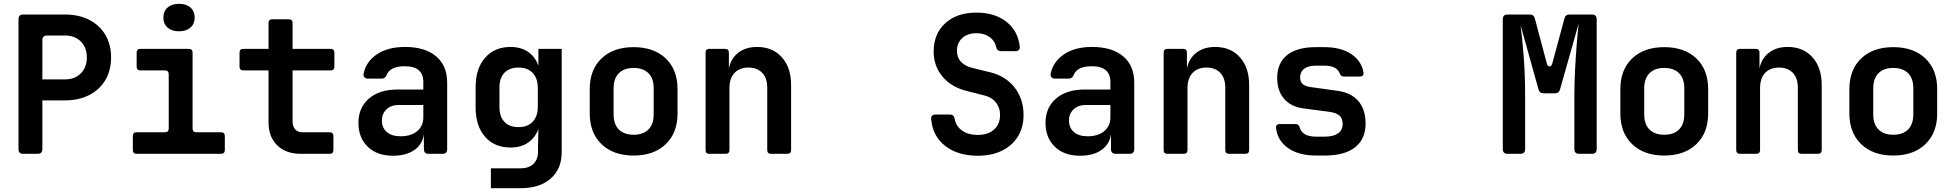

<svg xmlns="http://www.w3.org/2000/svg" viewBox="-20 -806 10240 1006"><path d="M101 0Q77 0 77 -25V-705Q77 -730 101 -730H320Q393 -730 447.5 -702Q502 -674 532 -623.5Q562 -573 562 -505Q562 -437 532 -386.5Q502 -336 447.5 -308Q393 -280 320 -280H202V-25Q202 0 177 0ZM202 -390H320Q373 -390 404 -422Q435 -454 435 -505Q435 -556 404 -588Q373 -620 320 -620H227Q202 -620 202 -596Z M696 0Q676 0 676 -20V-93Q676 -113 696 -113H844Q864 -113 864 -133V-417Q864 -437 844 -437H716Q696 -437 696 -457V-530Q696 -550 716 -550H969Q989 -550 989 -530V-133Q989 -113 1009 -113H1138Q1158 -113 1158 -93V-20Q1158 0 1138 0ZM918 -642Q880 -642 858 -661.5Q836 -681 836 -714Q836 -747 858 -766.5Q880 -786 918 -786Q956 -786 978 -766.5Q1000 -747 1000 -714Q1000 -681 978 -661.5Q956 -642 918 -642Z M1555 0Q1478 0 1432.5 -44.5Q1387 -89 1387 -165V-437H1255Q1235 -437 1235 -457V-530Q1235 -550 1255 -550H1387V-685Q1387 -705 1407 -705H1493Q1513 -705 1513 -685V-550H1712Q1732 -550 1732 -530V-457Q1732 -437 1712 -437H1513V-168Q1513 -144 1526.5 -128.5Q1540 -113 1564 -113H1707Q1727 -113 1727 -93V-20Q1727 0 1707 0Z M2039 10Q1955 10 1906.5 -37.5Q1858 -85 1858 -162Q1858 -242 1913 -289.5Q1968 -337 2064 -337H2198V-376Q2198 -459 2101 -459Q2026 -459 2007 -416Q1999 -394 1980 -394H1909Q1896 -394 1889.5 -401Q1883 -408 1885 -420Q1898 -483 1955 -521.5Q2012 -560 2102 -560Q2207 -560 2265 -511Q2323 -462 2323 -373V-25Q2323 0 2299 0H2226Q2201 0 2201 -25V-103Q2194 -50 2151 -20Q2108 10 2039 10ZM2079 -92Q2134 -92 2166 -119Q2198 -146 2198 -191V-256H2070Q2029 -256 2005 -233Q1981 -210 1981 -174Q1981 -137 2006.5 -114.5Q2032 -92 2079 -92Z M2552 180V76H2707Q2751 76 2775 52.5Q2799 29 2799 -11V-44L2801 -130Q2784 -84 2746.5 -58.5Q2709 -33 2655 -33Q2571 -33 2521.5 -89.5Q2472 -146 2472 -243V-350Q2472 -446 2521.5 -503Q2571 -560 2655 -560Q2709 -560 2746.5 -534.5Q2784 -509 2801 -462V-550H2923V-8Q2923 79 2865.5 129.5Q2808 180 2709 180ZM2697 -140Q2745 -140 2771.5 -168.5Q2798 -197 2798 -248V-344Q2798 -395 2771.5 -423.5Q2745 -452 2697 -452Q2649 -452 2623 -424.5Q2597 -397 2597 -348V-244Q2597 -195 2623 -167.5Q2649 -140 2697 -140Z M3300 9Q3194 9 3132 -50.5Q3070 -110 3070 -211V-339Q3070 -441 3132 -500Q3194 -559 3300 -559Q3406 -559 3468 -500Q3530 -441 3530 -339V-211Q3530 -110 3468 -50.5Q3406 9 3300 9ZM3300 -100Q3350 -100 3377.5 -127.5Q3405 -155 3405 -207V-343Q3405 -395 3377.5 -422.5Q3350 -450 3300 -450Q3250 -450 3222.5 -422.5Q3195 -395 3195 -343V-207Q3195 -155 3222.5 -127.5Q3250 -100 3300 -100Z M3697 0Q3677 0 3677 -20V-530Q3677 -550 3697 -550H3779Q3799 -550 3799 -530V-447Q3809 -499 3848 -529.5Q3887 -560 3947 -560Q4028 -560 4076.5 -506Q4125 -452 4125 -361V-20Q4125 0 4105 0H4020Q4000 0 4000 -20V-346Q4000 -397 3973.5 -424.5Q3947 -452 3902 -452Q3855 -452 3828.5 -424Q3802 -396 3802 -344V-20Q3802 0 3782 0Z M5103 10Q4999 10 4933 -41Q4867 -92 4859 -181Q4856 -206 4883 -206H4957Q4978 -206 4982 -183Q4990 -143 5022 -121Q5054 -99 5103 -99Q5157 -99 5188.5 -127.5Q5220 -156 5220 -204Q5220 -240 5199.5 -267.5Q5179 -295 5141 -305L5043 -330Q4964 -350 4918 -405Q4872 -460 4872 -536Q4872 -629 4933 -684.5Q4994 -740 5096 -740Q5192 -740 5253 -692Q5314 -644 5323 -563Q5326 -538 5299 -538H5225Q5204 -538 5199 -561Q5192 -593 5164.5 -612.5Q5137 -632 5096 -632Q5049 -632 5021.5 -606.5Q4994 -581 4994 -540Q4994 -506 5013.5 -484Q5033 -462 5068 -452L5169 -427Q5250 -407 5296.5 -347Q5343 -287 5343 -204Q5343 -139 5313.5 -91Q5284 -43 5230 -16.5Q5176 10 5103 10Z M5639 10Q5555 10 5506.5 -37.5Q5458 -85 5458 -162Q5458 -242 5513 -289.5Q5568 -337 5664 -337H5798V-376Q5798 -459 5701 -459Q5626 -459 5607 -416Q5599 -394 5580 -394H5509Q5496 -394 5489.5 -401Q5483 -408 5485 -420Q5498 -483 5555 -521.5Q5612 -560 5702 -560Q5807 -560 5865 -511Q5923 -462 5923 -373V-25Q5923 0 5899 0H5826Q5801 0 5801 -25V-103Q5794 -50 5751 -20Q5708 10 5639 10ZM5679 -92Q5734 -92 5766 -119Q5798 -146 5798 -191V-256H5670Q5629 -256 5605 -233Q5581 -210 5581 -174Q5581 -137 5606.5 -114.5Q5632 -92 5679 -92Z M6097 0Q6077 0 6077 -20V-530Q6077 -550 6097 -550H6179Q6199 -550 6199 -530V-447Q6209 -499 6248 -529.5Q6287 -560 6347 -560Q6428 -560 6476.5 -506Q6525 -452 6525 -361V-20Q6525 0 6505 0H6420Q6400 0 6400 -20V-346Q6400 -397 6373.5 -424.5Q6347 -452 6302 -452Q6255 -452 6228.5 -424Q6202 -396 6202 -344V-20Q6202 0 6182 0Z M6877 9Q6786 9 6730 -29.5Q6674 -68 6666 -135Q6664 -156 6685 -156H6769Q6785 -156 6790 -138Q6803 -90 6877 -90H6921Q6966 -90 6990.5 -107Q7015 -124 7015 -156Q7015 -186 6998 -200.5Q6981 -215 6946 -220L6809 -238Q6743 -247 6707.5 -289Q6672 -331 6672 -398Q6672 -476 6724 -517.5Q6776 -559 6874 -559H6920Q7005 -559 7059.5 -523Q7114 -487 7124 -426Q7127 -405 7105 -405H7020Q7005 -405 6999 -423Q6983 -462 6920 -462H6874Q6834 -462 6813 -445.5Q6792 -429 6792 -401Q6792 -376 6807.5 -364Q6823 -352 6853 -349L6982 -331Q7058 -322 7096.5 -277.5Q7135 -233 7135 -158Q7135 -78 7080.5 -34.5Q7026 9 6921 9Z M7879 0Q7854 0 7854 -25V-705Q7854 -730 7879 -730H7995Q8017 -730 8022 -709L8084 -476Q8088 -458 8098.5 -458Q8109 -458 8114 -476L8177 -709Q8182 -730 8204 -730H8321Q8346 -730 8346 -705V-25Q8346 0 8321 0H8254Q8229 0 8229 -25V-307Q8229 -370 8232.5 -437.5Q8236 -505 8241 -568.5Q8246 -632 8252 -684L8154 -338Q8149 -317 8127 -317H8068Q8046 -317 8041 -338L7947 -675Q7956 -606 7963.5 -510.5Q7971 -415 7971 -307V-25Q7971 0 7946 0Z M8700 9Q8594 9 8532 -50.5Q8470 -110 8470 -211V-339Q8470 -441 8532 -500Q8594 -559 8700 -559Q8806 -559 8868 -500Q8930 -441 8930 -339V-211Q8930 -110 8868 -50.5Q8806 9 8700 9ZM8700 -100Q8750 -100 8777.5 -127.5Q8805 -155 8805 -207V-343Q8805 -395 8777.5 -422.5Q8750 -450 8700 -450Q8650 -450 8622.5 -422.5Q8595 -395 8595 -343V-207Q8595 -155 8622.5 -127.5Q8650 -100 8700 -100Z M9097 0Q9077 0 9077 -20V-530Q9077 -550 9097 -550H9179Q9199 -550 9199 -530V-447Q9209 -499 9248 -529.5Q9287 -560 9347 -560Q9428 -560 9476.5 -506Q9525 -452 9525 -361V-20Q9525 0 9505 0H9420Q9400 0 9400 -20V-346Q9400 -397 9373.5 -424.5Q9347 -452 9302 -452Q9255 -452 9228.5 -424Q9202 -396 9202 -344V-20Q9202 0 9182 0Z M9900 9Q9794 9 9732 -50.5Q9670 -110 9670 -211V-339Q9670 -441 9732 -500Q9794 -559 9900 -559Q10006 -559 10068 -500Q10130 -441 10130 -339V-211Q10130 -110 10068 -50.5Q10006 9 9900 9ZM9900 -100Q9950 -100 9977.5 -127.5Q10005 -155 10005 -207V-343Q10005 -395 9977.5 -422.5Q9950 -450 9900 -450Q9850 -450 9822.5 -422.5Q9795 -395 9795 -343V-207Q9795 -155 9822.5 -127.5Q9850 -100 9900 -100Z"/></svg>

Font: Pitagon Sans Mono
Style: Bold
Weight: 700
Monospace: yes
Designer: Travis Tran
Foundry: Pitagon
Version: Version 1.001; ttfautohint (v1.8.4.7-5d5b);gftools[0.9.26]